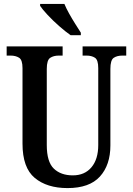

<svg xmlns="http://www.w3.org/2000/svg" viewBox="-20 -951 679 981"><path d="M325 10Q220 10 157.5 -42Q95 -94 95 -217V-603Q95 -645 77.5 -656Q60 -667 34 -667H14V-714H300V-667H280Q254 -667 236.5 -655.5Q219 -644 219 -599V-210Q219 -124 255 -89.5Q291 -55 352 -55Q413 -55 447.5 -96.5Q482 -138 482 -210V-603Q482 -645 465 -656Q448 -667 422 -667H402V-714H625V-667H605Q578 -667 561 -655.5Q544 -644 544 -599V-208Q544 -108 490.5 -49Q437 10 325 10ZM341 -771Q315 -789 282.5 -817.5Q250 -846 223 -875Q196 -904 185 -921V-931H309Q318 -909 333 -882Q348 -855 364.5 -829Q381 -803 393 -784V-771Z"/></svg>

Font: Noto Serif Thai Condensed SemiBold
Style: Regular
Weight: 600
Width: 3
Designer: Monotype Design Team
Foundry: Monotype Imaging Inc.
Version: Version 2.002; ttfautohint (v1.8.4.7-5d5b)